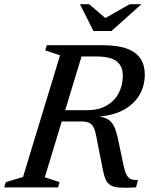

<svg xmlns="http://www.w3.org/2000/svg" viewBox="-41 -891 716 913"><path d="M373 -367Q426.5 -367 464.5 -388.2Q502.5 -409.5 522.8 -447Q543 -484.5 543 -532.5Q543 -576 514 -599.2Q485 -622.5 416 -622.5H268L293.5 -676H447Q519 -676 563 -659.5Q607 -643 627.2 -612Q647.5 -581 647.5 -537Q647.5 -482 621.2 -438Q595 -394 543.8 -367Q492.5 -340 417.5 -336V-338.5Q452.5 -336 472.2 -323.5Q492 -311 502.8 -287Q513.5 -263 521 -225.5L546 -107Q553 -73.5 561.5 -58.2Q570 -43 582.8 -38.8Q595.5 -34.5 615 -34.5L606 0Q559 3 530.2 1.2Q501.5 -0.5 485.5 -9.8Q469.5 -19 461.2 -38.2Q453 -57.5 447 -89L417.5 -238.5Q412 -270.5 403.2 -286.8Q394.5 -303 380.5 -308.2Q366.5 -313.5 344 -313.5H181L190 -367ZM172 -48 242.5 -25 235 0H-21L-13 -25L68.5 -49.5L244.5 -628L174 -651.5L181.5 -676H363ZM631.5 -871 489 -743.5H403.5L339 -871H383L466.5 -799.5H449.5L576 -871Z"/></svg>

Font: Newsreader 16pt 16pt Medium
Style: Italic
Weight: 500
Italic angle: -17°
Version: Version 1.003